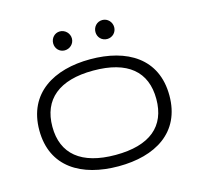

<svg xmlns="http://www.w3.org/2000/svg" viewBox="-96 -735 885 851"><g transform="rotate(-15 346.5 -309.5)"><path d="M645 -232C645 -403 515 -478 347 -478C180 -478 48 -402 48 -232C48 -62 178 13 347 13C515 13 645 -62 645 -232ZM585 -232C585 -107 505 -39 347 -39C190 -39 108 -107 108 -232C108 -357 190 -426 347 -426C505 -426 585 -358 585 -232ZM207 -588C207 -564 225 -545 249 -545C273 -545 293 -564 293 -588C293 -612 273 -632 249 -632C225 -632 207 -612 207 -588ZM401 -588C401 -564 419 -545 444 -545C468 -545 487 -564 487 -588C487 -612 468 -632 444 -632C419 -632 401 -612 401 -588Z"/></g></svg>

Font: Stint Ultra Expanded
Style: Regular
Weight: 400
Width: 7
Designer: Astigmatic (AOETI)
Foundry: Astigmatic (AOETI)
Version: Version 1.000